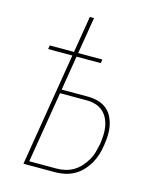

<svg xmlns="http://www.w3.org/2000/svg" viewBox="-111 -812 722 888"><g transform="rotate(15 250.0 -367.5)"><path d="M87 0 176 -542H60L63 -560H179L208 -735H228L199 -560H315L312 -542H196L169 -377H295Q319 -377 342 -371Q365 -365 383 -351Q401 -337 411.5 -316.5Q422 -296 426.5 -273.5Q431 -251 430 -226.5Q429 -202 425 -178Q422 -156 415 -133.5Q408 -111 396 -90Q384 -69 367 -51Q350 -33 329 -21.5Q308 -10 285 -5Q262 0 240 0ZM110 -18H240Q260 -18 280.5 -22.5Q301 -27 320 -38Q339 -49 354 -65.5Q369 -82 380 -101Q391 -120 396.5 -140.5Q402 -161 406 -181Q409 -202 410 -223.5Q411 -245 407.5 -265Q404 -285 395 -303Q386 -321 371 -334Q356 -347 336 -353Q316 -359 295 -359H166Z"/></g></svg>

Font: Iosevka Curly Thin
Style: Italic
Weight: 100
Italic angle: -9°
Monospace: yes
Designer: Belleve Invis
Foundry: Belleve Invis
Version: Version 22.1.2; ttfautohint (v1.8.4)